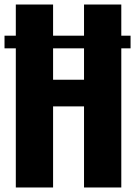

<svg xmlns="http://www.w3.org/2000/svg" viewBox="-27 -830 598 850"><path d="M43 0V-616H-7V-672H43V-810H208V-672H345V-810H510V-672H551V-616H510V0H345V-359H208V0ZM208 -477H345V-616H208Z"/></svg>

Font: Oswald SemiBold
Style: Regular
Weight: 600
Designer: Vernon Adams
Foundry: Vernon Adams
Version: Version 4.103;gftools[0.9.33.dev8+g029e19f]